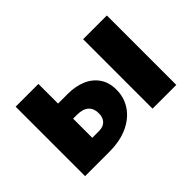

<svg xmlns="http://www.w3.org/2000/svg" viewBox="-80 -626 829 829"><g transform="rotate(-45 334.0 -212.0)"><path d="M56 0V-424H195V-95H236Q262 -95 276 -109.5Q290 -124 290 -150Q290 -180 272 -196Q254 -212 219 -212H161V-304H254Q300 -304 336.5 -289Q373 -274 394.5 -243.5Q416 -213 416 -168Q416 -121 391 -83Q366 -45 318.5 -22.5Q271 0 203 0ZM468 0V-424H613V0Z"/></g></svg>

Font: Ysabeau ExtraBold
Style: Regular
Weight: 800
Designer: Christian Thalmann (Catharsis Fonts)
Version: Version 2.002